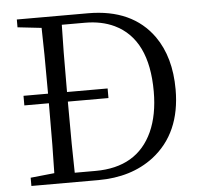

<svg xmlns="http://www.w3.org/2000/svg" viewBox="-52 -783 875 837"><g transform="rotate(-5 385.5 -364.5)"><path d="M245.1 -41H335.9Q518.6 -41 585.9 -188.5Q619.1 -261.7 619.1 -364.3Q619.1 -592.8 474.6 -662.1Q418.9 -688.5 346.7 -688.5H245.1Q242.2 -592.8 242.2 -394.5H419.9V-352.5H242.2Q242.2 -138.7 245.1 -41ZM51.8 -728.5H363.3Q556.6 -728.5 649.4 -598.6Q714.8 -505.9 714.8 -364.3Q714.8 -172.9 586.9 -74.2Q489.3 0 344.7 0H51.8V-36.1L156.2 -46.9Q159.2 -142.6 159.2 -352.5H51.8V-394.5H159.2Q159.2 -588.9 156.2 -682.6L51.8 -694.3Z"/></g></svg>

Font: GenYoMin JP Regular
Style: Regular
Weight: 400
Version: Version 1.001;PS 1;hotconv 16.6.51;makeotf.lib2.5.65220 DEVE